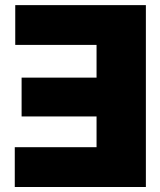

<svg xmlns="http://www.w3.org/2000/svg" viewBox="-20 -748 639 768"><path d="M563.5 -727.5V0H39.1V-159.2H366.2V-282.2H66.4V-437.5H366.2V-568.4H41V-727.5Z"/></svg>

Font: Inter Tight Black
Style: Regular
Weight: 900
Designer: Rasmus Andersson
Foundry: rsms
Version: Version 3.004; ttfautohint (v1.8.4.7-5d5b)